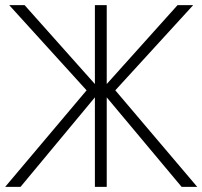

<svg xmlns="http://www.w3.org/2000/svg" viewBox="-23 -724 784 744"><path d="M-2.9 0 312.5 -374 12.7 -704.1H72.3L344.7 -398.4V-704.1H390.6V-398.4L665 -704.1H725.6L423.8 -374L741.2 0H680.7L390.6 -346.7V0H344.7V-346.7L56.6 0Z"/></svg>

Font: Gothic A1 ExtraLight
Style: Regular
Weight: 275
Designer: HanYang I&C Co.,Ltd.
Foundry: HanYang I&C Co.,Ltd.
Version: Version 2.50